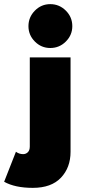

<svg xmlns="http://www.w3.org/2000/svg" viewBox="-104 -688 414 928"><path d="M139 -456Q95.5 -456 64.5 -487.2Q33.5 -518.5 33.5 -561.5Q33.5 -605 64.5 -636.5Q95.5 -668 139 -668Q182.5 -668 214 -636.8Q245.5 -605.5 245.5 -561.5Q245.5 -518.5 214.2 -487.2Q183 -456 139 -456ZM54.5 220Q-31.5 220 -84 190.5L-27 45.5Q-11.5 57 8 57Q21 57 30.5 47.8Q40 38.5 40 20V-410.5H237V45.5Q237 122 190.5 171Q144 220 54.5 220Z"/></svg>

Font: League Spartan Black
Style: Regular
Weight: 900
Foundry: The League of Moveable Type
Version: Version 2.002